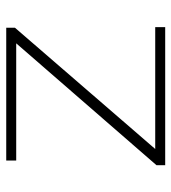

<svg xmlns="http://www.w3.org/2000/svg" viewBox="13 -563 550 616"><g transform="rotate(-90 288.0 -255.0)"><path d="M66 0V-28L457 -478H81V-510H507V-482L118 -32H509V0Z"/></g></svg>

Font: Saira Expanded Thin
Style: Regular
Weight: 250
Width: 7
Designer: Hector Gatti with collaboration of the Omnibus-Type team
Foundry: Omnibus-Type
Version: Version 1.101